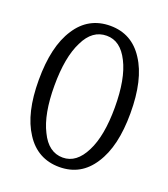

<svg xmlns="http://www.w3.org/2000/svg" viewBox="-110 -636 634 726"><g transform="rotate(20 206.5 -273.0)"><path d="M75 -64C107 -14 153 11 211 11C269 11 314 -14 346 -64C379 -114 395 -183 395 -272C395 -362 379 -432 346 -482C314 -532 269 -557 211 -557C153 -557 107 -532 75 -482C42 -432 26 -362 26 -272C26 -183 42 -114 75 -64ZM299 -93C277 -49 248 -27 211 -27C173 -27 143 -49 122 -93C100 -136 89 -196 89 -272C89 -349 100 -409 122 -452C143 -496 173 -517 211 -517C248 -517 277 -496 299 -452C321 -409 332 -349 332 -272C332 -196 321 -136 299 -93Z"/></g></svg>

Font: BUSH 25 TRIRONG
Style: Regular
Weight: 400
Designer: Katatrad Team
Foundry: CadsonDemak